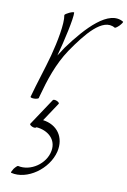

<svg xmlns="http://www.w3.org/2000/svg" viewBox="-109 -619 770 1161"><g transform="rotate(10 276.0 -38.5)"><path d="M130 0C131 -4 132 -8 133 -12C161 -115 194 -219 257 -313C334 -425 429 -546 508 -499C511 -497 523 -505 535 -517C547 -530 554 -541 552 -543C458 -600 331 -464 231 -327C219 -309 207 -291 196 -273C222 -368 254 -511 251 -546C250 -550 238 -547 222 -540C207 -533 195 -525 195 -521C205 -470 182 -354 159 -267C135 -178 104 -89 80 0C78 4 87 8 101 8C115 8 128 4 130 0ZM216 -3 107 161C103 165 109 172 120 177C130 182 142 182 145 178L147 176C219 182 274 230 261 301C247 383 156 444 78 426C75 425 64 435 54 448C45 462 40 473 44 474C144 499 270 411 297 299C318 208 266 138 179 127L254 14C258 10 252 3 241 -2C230 -7 219 -7 216 -3Z"/></g></svg>

Font: Nupuram Thin Italic
Style: Regular
Weight: 100
Designer: Santhosh Thottingal (santhosh.thottingal@gmail.com)
Foundry: SMC
Version: Version 1.000